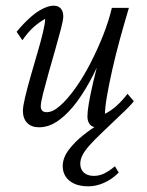

<svg xmlns="http://www.w3.org/2000/svg" viewBox="-20 -445 523 683"><path d="M294.9 217.8Q263.7 217.8 243.2 208Q222.7 198.2 212.9 182.1Q203.1 166 203.1 146.5Q203.1 116.2 224.6 87.9Q246.1 59.6 276.4 35.6Q306.6 11.7 332 -2.9L356.4 0Q348.6 2.9 340.8 5.4Q333 7.8 324.2 7.8Q307.6 7.8 299.3 -2.9Q291 -13.7 291 -30.3Q291 -47.9 295.9 -77.1Q300.8 -106.4 312 -154.8Q323.2 -203.1 343.8 -277.3H354.5Q336.9 -228.5 311.5 -178.2Q286.1 -127.9 255.4 -85.4Q224.6 -43 189.9 -17.6Q155.3 7.8 119.1 7.8Q91.8 7.8 76.7 -7.8Q61.5 -23.4 61.5 -50.8Q61.5 -66.4 69.3 -99.1Q77.1 -131.8 88.9 -173.3Q100.6 -214.8 112.8 -255.9Q125 -296.9 132.8 -329.6Q140.6 -362.3 140.6 -377.9Q119.1 -366.2 99.1 -348.1Q79.1 -330.1 59.6 -301.8L39.1 -332Q63.5 -361.3 86.9 -382.3Q110.4 -403.3 132.3 -414.1Q154.3 -424.8 170.9 -424.8Q187.5 -424.8 196.3 -414.6Q205.1 -404.3 205.1 -386.7Q205.1 -374 196.8 -342.3Q188.5 -310.5 176.8 -269.5Q165 -228.5 153.3 -187Q141.6 -145.5 133.3 -112.8Q125 -80.1 125 -66.4Q125 -57.6 129.9 -51.8Q134.8 -45.9 146.5 -45.9Q168 -45.9 194.3 -69.3Q220.7 -92.8 248.5 -131.8Q276.4 -170.9 301.8 -220.2Q327.1 -269.5 347.2 -320.3Q367.2 -371.1 377.9 -417H438.5Q421.9 -361.3 406.2 -304.2Q390.6 -247.1 378.9 -194.8Q367.2 -142.6 360.4 -102.5Q353.5 -62.5 353.5 -40Q376 -51.8 395.5 -69.3Q415 -86.9 433.6 -111.3L456.1 -85Q450.2 -77.1 437.5 -64Q424.8 -50.8 416 -43Q373 -2 343.8 25.9Q314.5 53.7 297.4 73.2Q280.3 92.8 272.9 107.9Q265.6 123 265.6 137.7Q265.6 157.2 278.3 168.9Q291 180.7 314.5 180.7Q333 180.7 351.1 171.9Q369.1 163.1 388.7 146.5L402.3 168.9Q378.9 192.4 350.6 205.1Q322.3 217.8 294.9 217.8Z"/></svg>

Font: Crimson Pro Light
Style: Italic
Weight: 300
Italic angle: -12°
Designer: Jacques Le Bailly
Foundry: Baron von Fonthausen
Version: Version 1.003